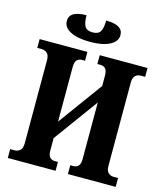

<svg xmlns="http://www.w3.org/2000/svg" viewBox="-132 -1016 953 1114"><g transform="rotate(15 345.0 -459.0)"><path d="M21 0V-53H47Q67 -53 80.5 -65.5Q94 -78 94 -107V-607Q94 -636 80.5 -648.5Q67 -661 47 -661H21V-714H308V-661H290Q270 -661 259 -648.5Q248 -636 248 -607V-279L442 -545V-607Q442 -636 431 -648.5Q420 -661 401 -661H382V-714H669V-661H643Q623 -661 610 -648.5Q597 -636 597 -607V-107Q597 -78 610 -65.5Q623 -53 643 -53H669V0H382V-53H401Q420 -53 431 -65.5Q442 -78 442 -107V-446L248 -180V-107Q248 -78 259 -65.5Q270 -53 290 -53H308V0ZM307 -774Q232 -774 189 -796Q146 -818 146 -857Q146 -918 248 -918Q248 -874 260 -852.5Q272 -831 307 -831Q342 -831 354 -852.5Q366 -874 366 -918Q468 -918 468 -857Q468 -819 425 -796.5Q382 -774 307 -774Z"/></g></svg>

Font: Noto Serif ExtraCondensed ExtraBold
Style: Regular
Weight: 800
Width: 2
Designer: Monotype Design Team
Foundry: Monotype Imaging Inc.
Version: Version 2.013; ttfautohint (v1.8.4.7-5d5b)